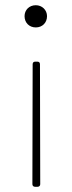

<svg xmlns="http://www.w3.org/2000/svg" viewBox="-20 -515 275 735"><path d="M117 -495C92 -495 74 -477 74 -453C74 -428 92 -410 117 -410C142 -410 160 -428 160 -453C160 -477 141 -495 117 -495ZM105 -269 104 190C104 196 108 200 114 200H124C130 200 134 196 134 190L133 -269C133 -276 129 -279 123 -279H115C109 -279 105 -276 105 -269Z"/></svg>

Font: Barlow Thin
Style: Regular
Weight: 250
Designer: Jeremy Tribby
Foundry: Tribby Type
Version: Version 1.422;hotconv 1.0.109;makeotfexe 2.5.65596